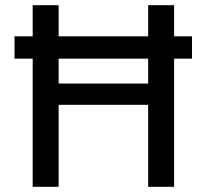

<svg xmlns="http://www.w3.org/2000/svg" viewBox="-20 -720 796 740"><path d="M106 0V-494H36V-580H106V-700H206V-580H551V-700H651V-580H720V-494H651V0H551V-316H206V0ZM206 -398H551V-494H206Z"/></svg>

Font: DM Sans Medium
Style: Regular
Weight: 500
Designer: Colophon Foundry, Jonny Pinhorn
Foundry: Colophon Foundry
Version: Version 4.004; ttfautohint (v1.8.4.7-5d5b)